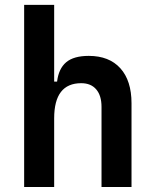

<svg xmlns="http://www.w3.org/2000/svg" viewBox="-20 -752 626 772"><path d="M388.2 0V-322.3Q388.2 -367.7 366.9 -392.6Q345.7 -417.5 306.6 -417.5Q197.8 -417.5 197.8 -276.4V0H77.1V-732.4H197.8V-423.8H209.5Q215.8 -476.1 246.1 -501.7Q276.4 -527.3 336.9 -527.3Q418.9 -527.3 463.9 -477.5Q508.8 -427.7 508.8 -336.9V0Z"/></svg>

Font: CaskaydiaCove NFP SemiBold
Style: Regular
Weight: 600
Designer: Aaron Bell
Foundry: Saja Typeworks
Version: Version 2111.001; VTT 6.35;Nerd Fonts 3.1.1